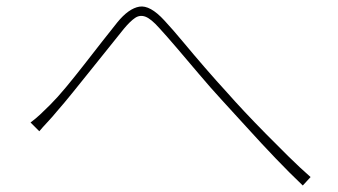

<svg xmlns="http://www.w3.org/2000/svg" viewBox="-20 -628 1040 591"><path d="M74 -251Q89 -262 103 -275Q117 -288 134 -305Q157 -328 183.5 -360Q210 -392 238.5 -428.5Q267 -465 293.5 -499Q320 -533 341 -559Q376 -602 409 -607.5Q442 -613 486 -565Q512 -537 544 -498.5Q576 -460 611.5 -419Q647 -378 681 -341Q702 -317 732.5 -284.5Q763 -252 798 -216.5Q833 -181 868.5 -146Q904 -111 936 -83L912 -57Q872 -95 828 -141Q784 -187 741.5 -234Q699 -281 662 -321Q628 -358 592.5 -400Q557 -442 525 -479.5Q493 -517 470 -542Q445 -570 428 -576.5Q411 -583 396 -573Q381 -563 361 -539Q341 -514 314.5 -481Q288 -448 259.5 -412.5Q231 -377 204 -343.5Q177 -310 155 -285Q142 -269 126.5 -252.5Q111 -236 101 -224Z"/></svg>

Font: Noto Sans TC
Style: Regular
Weight: 100
Designer: Ryoko NISHIZUKA 西塚涼子 (kana, bopomofo & ideographs); Paul D. Hunt (Latin, Greek & Cyrillic); Sandoll Communications 산돌커뮤니
Foundry: Adobe
Version: Version 2.004;hotconv 1.0.118;makeotfexe 2.5.65603